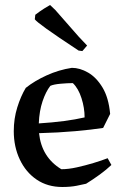

<svg xmlns="http://www.w3.org/2000/svg" viewBox="-20 -735 499 767"><path d="M229 12Q170 12 126.5 -17.5Q83 -47 59 -98Q35 -149 35 -211Q35 -261 49 -306Q63 -351 83 -384Q118 -412 166.5 -434Q215 -456 267 -464Q299 -464 332 -445Q365 -426 389.5 -385.5Q414 -345 420 -280L392 -224Q348 -217 280.5 -211Q213 -205 136 -203Q146 -107 225 -59Q253 -59 287 -66.5Q321 -74 354 -84Q387 -94 410 -103L425 -76Q405 -57 379 -38Q353 -19 324 -1Q312 2 286.5 7Q261 12 229 12ZM135 -242Q245 -249 318 -266Q318 -304 305.5 -343Q293 -382 271 -403Q250 -403 222 -400.5Q194 -398 181 -392Q163 -369 150 -330.5Q137 -292 135 -242ZM309 -531 294 -533Q206 -591 165 -620.5Q124 -650 119 -658L121 -676Q139 -690 156.5 -701Q174 -712 180 -715L201 -695L294 -589L328 -553Z"/></svg>

Font: Labrada Medium
Style: Regular
Weight: 500
Designer: Mercedes Jáuregui
Foundry: Omnibus-Type Team
Version: Version 1.000; ttfautohint (v1.8.4.7-5d5b)